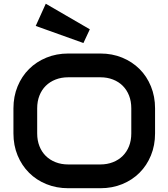

<svg xmlns="http://www.w3.org/2000/svg" viewBox="-20 -996 900 1026"><path d="M808.6 -283.2Q808.6 -219.2 786.6 -165.5Q764.6 -111.8 725.6 -72.8Q686.5 -33.7 633.1 -12Q579.6 9.8 516.6 9.8H344.7Q281.7 9.8 228 -12Q174.3 -33.7 135.3 -72.8Q96.2 -111.8 74 -165.5Q51.8 -219.2 51.8 -283.2V-417Q51.8 -480.5 74 -534.4Q96.2 -588.4 135.3 -627.2Q174.3 -666 228 -688Q281.7 -710 344.7 -710H516.6Q579.6 -710 633.1 -688Q686.5 -666 725.6 -627.2Q764.6 -588.4 786.6 -534.4Q808.6 -480.5 808.6 -417ZM681.6 -417Q681.6 -454.6 669.7 -485.1Q657.7 -515.6 636 -537.4Q614.3 -559.1 583.7 -571Q553.2 -583 516.6 -583H344.7Q307.6 -583 277.1 -571Q246.6 -559.1 224.6 -537.4Q202.6 -515.6 190.7 -485.1Q178.7 -454.6 178.7 -417V-283.2Q178.7 -245.6 190.7 -215.1Q202.6 -184.6 224.6 -162.8Q246.6 -141.1 277.1 -129.2Q307.6 -117.2 344.7 -117.2H515.6Q552.7 -117.2 583.3 -129.2Q613.8 -141.1 635.7 -162.8Q657.7 -184.6 669.7 -215.1Q681.6 -245.6 681.6 -283.2ZM224.6 -976.1 460 -839.4 425.8 -766.1 170.9 -857.4Z"/></svg>

Font: Audiowide
Style: Regular
Weight: 400
Version: Version 1.003